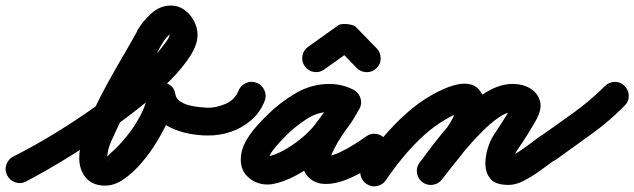

<svg xmlns="http://www.w3.org/2000/svg" viewBox="-58 -610 2289 693"><path d="M-32 23Q-42 4 -35 -16Q-28 -36 -10 -45Q54 -77 128 -121.5Q202 -166 276 -218Q350 -270 414.5 -326Q479 -382 525 -437Q529 -443 541.5 -459.5Q554 -476 554 -484Q554 -486 549 -492Q548 -494 554.5 -491.5Q561 -489 559 -489Q557 -489 550 -482Q543 -475 536 -466Q529 -457 527 -451Q527 -451 527 -451Q527 -451 526 -451Q526 -451 526 -451Q526 -451 526 -451Q487 -378 446.5 -306Q406 -234 371 -160Q359 -135 344 -101.5Q329 -68 329 -40Q329 -28 330 -31Q331 -34 323 -39Q320 -42 319.5 -41.5Q319 -41 322 -41Q326 -41 331 -46.5Q336 -52 341 -57Q369 -81 398 -116.5Q427 -152 448.5 -192.5Q470 -233 475 -270Q478 -292 493 -302.5Q508 -313 525 -313Q542 -313 557 -302Q572 -291 575 -270Q577 -255 591 -245Q605 -235 624.5 -230Q644 -225 662 -223.5Q680 -222 691 -221Q712 -221 727 -206.5Q742 -192 741 -171Q741 -150 726.5 -135Q712 -120 691 -121Q658 -121 622.5 -128Q587 -135 555.5 -150.5Q524 -166 502 -192Q480 -218 475 -256Q472 -277 488.5 -288Q505 -299 525 -299Q545 -299 561.5 -288Q578 -277 575 -256Q571 -227 554 -187Q537 -147 511.5 -104Q486 -61 454.5 -24Q423 13 389 36.5Q355 60 322 60Q276 60 252 31.5Q228 3 228 -40Q228 -75 243.5 -121Q259 -167 283.5 -218.5Q308 -270 336.5 -321Q365 -372 392 -418Q419 -464 438 -499Q438 -499 438 -499Q438 -499 438 -499Q437 -499 437 -499Q437 -499 437 -499Q455 -531 487 -560.5Q519 -590 559 -590Q586 -590 607.5 -574.5Q629 -559 642 -534.5Q655 -510 655 -484Q655 -449 628 -407Q601 -365 556 -319.5Q511 -274 454 -228.5Q397 -183 336 -140Q275 -97 217.5 -60.5Q160 -24 112.5 3Q65 30 36 45Q17 55 -3 48Q-23 41 -32 23Z M641 -172Q641 -193 656 -207.5Q671 -222 692 -221Q724 -221 757 -235.5Q790 -250 803 -283Q811 -302 830 -310.5Q849 -319 869 -311Q888 -303 896.5 -284Q905 -265 897 -245Q881 -204 848.5 -176Q816 -148 774.5 -134Q733 -120 690 -121Q669 -121 654.5 -136Q640 -151 641 -172Z M1172 -196Q1161 -202 1152.5 -204Q1144 -206 1131 -206Q1088 -206 1049 -180.5Q1010 -155 981 -127Q973 -119 956.5 -102Q940 -85 926 -66Q912 -47 912 -34Q912 -35 912 -36Q911 -37 911 -39Q909 -43 906 -44Q903 -45 908 -45Q908 -45 907 -45Q935 -50 968 -68.5Q1001 -87 1030.5 -111.5Q1060 -136 1077 -158Q1097 -184 1115.5 -210Q1134 -236 1150 -264Q1162 -286 1181.5 -289.5Q1201 -293 1217 -285Q1234 -276 1242 -258Q1250 -240 1239 -218Q1232 -204 1224 -191Q1224 -191 1224 -191.5Q1224 -192 1225 -192Q1225 -192 1225 -192.5Q1225 -193 1225 -193Q1222 -188 1219 -183.5Q1216 -179 1213 -174Q1213 -174 1213 -174Q1213 -174 1213 -174Q1213 -174 1213 -174Q1213 -174 1213 -174Q1201 -156 1188.5 -138.5Q1176 -121 1165 -102Q1165 -102 1165 -102Q1165 -102 1165 -102Q1165 -102 1164.5 -102Q1164 -102 1164 -102Q1156 -88 1145 -66.5Q1134 -45 1134 -29Q1134 -30 1132 -34Q1129 -41 1122 -45Q1121 -45 1118 -46Q1115 -47 1118 -47Q1140 -47 1167 -59.5Q1194 -72 1220 -88.5Q1246 -105 1264 -118Q1281 -130 1301.5 -126.5Q1322 -123 1334 -106Q1346 -89 1342.5 -68.5Q1339 -48 1322 -36Q1295 -16 1260.5 4.5Q1226 25 1189 39.5Q1152 54 1118 54Q1081 54 1057 31Q1033 8 1033 -29Q1033 -61 1047.5 -95Q1062 -129 1080 -156Q1080 -156 1079.5 -156Q1079 -156 1079 -156Q1079 -156 1079 -156Q1079 -156 1079 -156Q1091 -175 1104 -193Q1117 -211 1129 -230Q1129 -230 1129 -230Q1129 -230 1129 -230Q1129 -230 1129 -230Q1129 -230 1129 -230Q1131 -234 1133.5 -237.5Q1136 -241 1139 -245Q1139 -245 1139 -245.5Q1139 -246 1139 -246Q1140 -246 1140 -246.5Q1140 -247 1140 -247Q1145 -254 1149 -262Q1159 -284 1179 -287.5Q1199 -291 1216 -283Q1233 -274 1241.5 -255.5Q1250 -237 1238 -216Q1221 -183 1200 -154Q1179 -125 1157 -96Q1132 -64 1093 -32Q1054 0 1009 24Q964 48 923 55Q916 56 908 56Q869 56 840 31.5Q811 7 811 -34Q811 -66 827 -96Q843 -126 866.5 -152.5Q890 -179 911 -199Q955 -242 1011 -274.5Q1067 -307 1131 -307Q1177 -307 1218 -286Q1237 -276 1243 -256Q1249 -236 1240 -218Q1230 -199 1210 -193Q1190 -187 1172 -196Z M1054 -441Q1081 -460 1108 -479.5Q1135 -499 1162 -518Q1167 -522 1176 -523Q1185 -524 1195 -523Q1205 -522 1214 -519.5Q1223 -517 1227 -512Q1246 -493 1264.5 -473.5Q1283 -454 1302 -435Q1316 -420 1316 -399Q1316 -378 1301 -364Q1286 -349 1265 -349.5Q1244 -350 1229 -365Q1211 -384 1192 -403.5Q1173 -423 1155 -442Q1150 -446 1162 -447Q1174 -448 1188 -447Q1203 -445 1214 -442Q1225 -439 1220 -436Q1193 -417 1166 -397.5Q1139 -378 1112 -359Q1095 -347 1074.5 -350.5Q1054 -354 1042 -371Q1030 -388 1033.5 -408.5Q1037 -429 1054 -441Z M1265 54Q1248 43 1243.5 22.5Q1239 2 1251 -16Q1282 -63 1322 -111Q1362 -159 1408.5 -200.5Q1455 -242 1504 -269Q1523 -280 1547.5 -290.5Q1572 -301 1597.5 -306Q1623 -311 1645 -304Q1667 -297 1682 -271Q1693 -253 1692.5 -231.5Q1692 -210 1687 -191Q1675 -149 1649.5 -110Q1624 -71 1593.5 -33.5Q1563 4 1537 38Q1525 54 1504 57Q1483 60 1466 47Q1450 35 1447 14Q1444 -7 1457 -24Q1478 -51 1505.5 -84Q1533 -117 1557 -151.5Q1581 -186 1589 -217Q1593 -229 1593.5 -227.5Q1594 -226 1598 -218.5Q1602 -211 1616 -207Q1618 -206 1613 -206Q1608 -206 1606 -205Q1599 -203 1590 -199Q1581 -195 1571.5 -190.5Q1562 -186 1554 -181Q1511 -157 1471 -120.5Q1431 -84 1396.5 -42Q1362 0 1335 40Q1324 57 1303.5 61.5Q1283 66 1265 54ZM1467 47Q1450 35 1447 14Q1444 -7 1457 -23Q1477 -51 1505 -87.5Q1533 -124 1566.5 -162.5Q1600 -201 1637.5 -234Q1675 -267 1714.5 -287Q1754 -307 1793 -307Q1829 -307 1855.5 -291Q1882 -275 1890.5 -247Q1899 -219 1880 -183Q1880 -183 1880 -183Q1880 -183 1880 -183Q1880 -182 1880 -182Q1880 -182 1880 -182Q1864 -153 1846 -124.5Q1828 -96 1809 -68Q1799 -53 1795 -37Q1795 -34 1795 -29Q1795 -24 1793 -28Q1789 -37 1780 -41Q1777 -42 1775 -43Q1775 -43 1772 -43Q1784 -43 1807 -57.5Q1830 -72 1853.5 -90Q1877 -108 1891 -118Q1908 -130 1928.5 -126.5Q1949 -123 1961 -106Q1973 -89 1969.5 -68.5Q1966 -48 1949 -36Q1924 -18 1893.5 4.5Q1863 27 1830.5 43.5Q1798 60 1766 57Q1728 55 1711.5 34.5Q1695 14 1694 -14.5Q1693 -43 1702 -73Q1711 -103 1725 -124Q1742 -150 1759 -176Q1776 -202 1790 -230Q1790 -230 1790 -230Q1790 -230 1790 -229Q1790 -229 1790 -229Q1790 -229 1790 -229Q1793 -234 1792 -230Q1791 -226 1792 -222Q1795 -212 1800 -209Q1805 -206 1805 -206Q1805 -206 1793 -206Q1771 -206 1742 -186Q1713 -166 1682 -135Q1651 -104 1622.5 -70Q1594 -36 1571.5 -7Q1549 22 1537 37Q1525 54 1504 57Q1483 60 1467 47Z M1891 -117Q1951 -159 2012 -203Q2073 -247 2125 -299Q2140 -314 2160.5 -314.5Q2181 -315 2196 -300Q2211 -285 2211.5 -264.5Q2212 -244 2197 -229Q2142 -173 2077.5 -126.5Q2013 -80 1949 -34Q1932 -22 1911.5 -25.5Q1891 -29 1879 -46Q1867 -63 1870.5 -84Q1874 -105 1891 -117Z"/></svg>

Font: FRB American Cursive Guidelines Arrows Ultra
Style: Bold Italic
Weight: 1000
Italic angle: -25°
Version: Version 2.0;Modular Font Editor K font №1